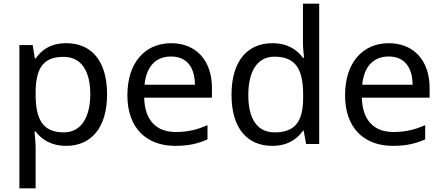

<svg xmlns="http://www.w3.org/2000/svg" viewBox="-20 -780 2398 1040"><path d="M340 -546C253 -546 205 -509 173 -463H169L157 -536H85V240H173V20C173 -5 169 -45 167 -68H173C204 -26 256 10 339 10C472 10 560 -86 560 -269C560 -454 472 -546 340 -546ZM324 -472C423 -472 469 -392 469 -270C469 -150 423 -63 326 -63C209 -63 173 -137 173 -269V-286C175 -411 215 -472 324 -472Z M907 -546C765 -546 670 -440 670 -264C670 -85 775 10 928 10C1001 10 1049 -1 1104 -25V-102C1048 -78 1000 -65 932 -65C825 -65 764 -130 761 -251H1128V-304C1128 -450 1044 -546 907 -546ZM906 -474C995 -474 1035 -412 1036 -321H763C772 -417 822 -474 906 -474Z M1454 10C1538 10 1589 -26 1621 -72H1625L1638 0H1709V-760H1621V-546C1621 -526 1625 -484 1627 -467H1621C1588 -511 1538 -546 1455 -546C1322 -546 1234 -451 1234 -267C1234 -83 1321 10 1454 10ZM1468 -63C1372 -63 1325 -137 1325 -265C1325 -392 1372 -473 1467 -473C1586 -473 1622 -399 1622 -266V-250C1622 -125 1581 -63 1468 -63Z M2086 -546C1944 -546 1849 -440 1849 -264C1849 -85 1954 10 2107 10C2180 10 2228 -1 2283 -25V-102C2227 -78 2179 -65 2111 -65C2004 -65 1943 -130 1940 -251H2307V-304C2307 -450 2223 -546 2086 -546ZM2085 -474C2174 -474 2214 -412 2215 -321H1942C1951 -417 2001 -474 2085 -474Z"/></svg>

Font: Noto Sans Miao
Style: Regular
Weight: 400
Designer: Monotype Design Team
Foundry: Monotype Imaging Inc.
Version: Version 2.003